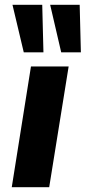

<svg xmlns="http://www.w3.org/2000/svg" viewBox="-20 -780 357 800"><path d="M29 0 109 -503H266L185 0ZM235 -562 189 -760H312L317 -562ZM79 -562 32 -760H156L161 -562Z"/></svg>

Font: Nunito Sans 7pt SemiCondensed ExtraBold
Style: Italic
Weight: 800
Width: 4
Italic angle: -9°
Designer: Vernon Adams
Foundry: Vernon Adams
Version: Version 3.101;gftools[0.9.27]